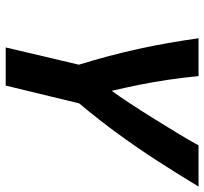

<svg xmlns="http://www.w3.org/2000/svg" viewBox="-42 -692 733 690"><g transform="rotate(90 325.0 -346.5)"><path d="M150 0 212 -263Q178 -373 155.5 -476Q133 -579 117 -693H253Q258 -640 266 -585.5Q274 -531 284.5 -479Q295 -427 306 -381Q325 -407 350 -445Q375 -483 402.5 -527Q430 -571 456 -614Q482 -657 502 -693H650Q604 -617 558.5 -546.5Q513 -476 462.5 -406.5Q412 -337 351 -264L287 0Z"/></g></svg>

Font: Ubuntu Sans Mono
Style: Bold Italic
Weight: 700
Italic angle: -13.5°
Monospace: yes
Designer: Dalton Maag Ltd
Foundry: Dalton Maag Ltd
Version: Version 1.006